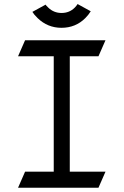

<svg xmlns="http://www.w3.org/2000/svg" viewBox="-20 -924 602 935"><path d="M202.1 -901.4Q203.1 -898.4 215.3 -886.7Q242.2 -860.8 279.8 -860.8Q317.9 -860.8 343.8 -886.7Q352.1 -895 357.9 -904.3L421.9 -869.1Q411.1 -851.6 395.5 -835.9Q348.1 -788.6 279.3 -788.6Q211.9 -788.6 163.1 -835.9Q145.5 -853 137.7 -866.2ZM102.1 -728H493.7L459.5 -649.9H319.8V-87.9H493.7L459.5 -9.8H67.9L102.1 -87.9H241.7V-649.9H67.9Z"/></svg>

Font: NovaMono
Style: Regular
Weight: 400
Monospace: yes
Version: Version 1.2